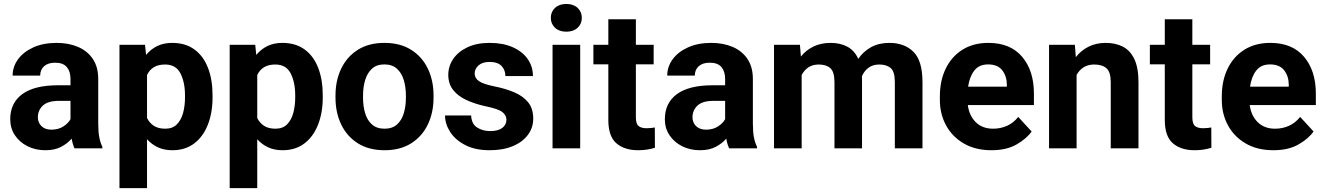

<svg xmlns="http://www.w3.org/2000/svg" viewBox="-20 -757 6762 980"><path d="M360.4 0Q351.1 -19 345.7 -49.3Q324.7 -24.9 292 -7.6Q259.3 9.8 211.4 9.8Q161.1 9.8 120.4 -10.7Q79.6 -31.2 55.9 -66.9Q32.2 -102.5 32.2 -148.4Q32.2 -231.4 93.8 -276.6Q155.3 -321.8 276.9 -321.8H339.8V-354.5Q339.8 -392.1 321 -414.6Q302.2 -437 261.2 -437Q225.6 -437 205.3 -419.2Q185.1 -401.4 185.1 -371.1H44.4Q44.4 -416.5 72 -454.3Q99.6 -492.2 150.1 -515.1Q200.7 -538.1 269 -538.1Q330.1 -538.1 378.2 -517.6Q426.3 -497.1 453.9 -456.1Q481.4 -415 481.4 -353.5V-127.4Q481.4 -84 486.8 -56.2Q492.2 -28.3 502.4 -8.3V0ZM242.2 -95.2Q278.3 -95.2 303.7 -111.8Q329.1 -128.4 339.8 -148.9V-242.2H280.8Q224.6 -242.2 199 -218.3Q173.3 -194.3 173.3 -158.2Q173.3 -130.9 191.9 -113Q210.4 -95.2 242.2 -95.2Z M1064.9 -270V-259.8Q1064.9 -182.6 1041.3 -121.6Q1017.6 -60.5 971.9 -25.4Q926.3 9.8 859.9 9.8Q817.9 9.8 785.9 -5.1Q753.9 -20 730.5 -46.4V203.1H589.8V-528.3H720.2L725.6 -476.6Q749.5 -505.9 782.5 -522Q815.4 -538.1 858.9 -538.1Q926.3 -538.1 972.2 -504.6Q1018.1 -471.2 1041.5 -410.9Q1064.9 -350.6 1064.9 -270ZM924.3 -259.8V-270Q924.3 -336.9 901.1 -382.3Q877.9 -427.7 822.8 -427.7Q787.6 -427.7 765.1 -413.8Q742.7 -399.9 730.5 -374.5V-154.8Q742.7 -129.4 765.4 -114.7Q788.1 -100.1 823.7 -100.1Q860.4 -100.1 882.3 -121.8Q904.3 -143.6 914.3 -179.9Q924.3 -216.3 924.3 -259.8Z M1627.4 -270V-259.8Q1627.4 -182.6 1603.8 -121.6Q1580.1 -60.5 1534.4 -25.4Q1488.8 9.8 1422.4 9.8Q1380.4 9.8 1348.4 -5.1Q1316.4 -20 1293 -46.4V203.1H1152.3V-528.3H1282.7L1288.1 -476.6Q1312 -505.9 1345 -522Q1377.9 -538.1 1421.4 -538.1Q1488.8 -538.1 1534.7 -504.6Q1580.6 -471.2 1604 -410.9Q1627.4 -350.6 1627.4 -270ZM1486.8 -259.8V-270Q1486.8 -336.9 1463.6 -382.3Q1440.4 -427.7 1385.3 -427.7Q1350.1 -427.7 1327.6 -413.8Q1305.2 -399.9 1293 -374.5V-154.8Q1305.2 -129.4 1327.9 -114.7Q1350.6 -100.1 1386.2 -100.1Q1422.9 -100.1 1444.8 -121.8Q1466.8 -143.6 1476.8 -179.9Q1486.8 -216.3 1486.8 -259.8Z M1692.4 -258.8V-269Q1692.4 -346.2 1721.7 -407Q1751 -467.8 1806.6 -502.9Q1862.3 -538.1 1941.9 -538.1Q2022.5 -538.1 2078.4 -502.9Q2134.3 -467.8 2163.6 -407Q2192.9 -346.2 2192.9 -269V-258.8Q2192.9 -182.1 2163.6 -121.3Q2134.3 -60.5 2078.6 -25.4Q2022.9 9.8 1942.9 9.8Q1862.8 9.8 1806.9 -25.4Q1751 -60.5 1721.7 -121.3Q1692.4 -182.1 1692.4 -258.8ZM1833 -269V-258.8Q1833 -214.8 1843.8 -179Q1854.5 -143.1 1878.7 -121.6Q1902.8 -100.1 1942.9 -100.1Q1982.4 -100.1 2006.3 -121.6Q2030.3 -143.1 2041 -179Q2051.8 -214.8 2051.8 -258.8V-269Q2051.8 -312 2041 -348.1Q2030.3 -384.3 2006.1 -406.2Q1981.9 -428.2 1941.9 -428.2Q1902.3 -428.2 1878.4 -406.2Q1854.5 -384.3 1843.8 -348.1Q1833 -312 1833 -269Z M2564.9 -146Q2564.9 -168.9 2543.7 -185.3Q2522.5 -201.7 2455.6 -215.3Q2401.9 -227.1 2359.4 -247.1Q2316.9 -267.1 2292.5 -298.3Q2268.1 -329.6 2268.1 -375Q2268.1 -418.9 2293.2 -456.1Q2318.4 -493.2 2365.7 -515.6Q2413.1 -538.1 2479 -538.1Q2547.4 -538.1 2596.9 -516.1Q2646.5 -494.1 2673.3 -455.8Q2700.2 -417.5 2700.2 -368.7H2559.6Q2559.6 -399.4 2540 -420.2Q2520.5 -440.9 2478.5 -440.9Q2442.9 -440.9 2422.9 -423.6Q2402.8 -406.2 2402.8 -381.8Q2402.8 -357.9 2424.8 -342.8Q2446.8 -327.6 2502 -316.4Q2559.1 -305.2 2604.2 -286.1Q2649.4 -267.1 2675.5 -235.1Q2701.7 -203.1 2701.7 -151.4Q2701.7 -105 2674.3 -68.4Q2647 -31.7 2597.2 -11Q2547.4 9.8 2479.5 9.8Q2405.3 9.8 2354.5 -16.6Q2303.7 -43 2277.6 -83.7Q2251.5 -124.5 2251.5 -167.5H2384.8Q2386.7 -124.5 2415.3 -106.2Q2443.8 -87.9 2482.4 -87.9Q2522.9 -87.9 2543.9 -104.2Q2564.9 -120.6 2564.9 -146Z M2791.5 -666Q2791.5 -696.8 2813 -716.8Q2834.5 -736.8 2870.6 -736.8Q2906.7 -736.8 2928.2 -716.8Q2949.7 -696.8 2949.7 -666Q2949.7 -635.3 2928.2 -615.2Q2906.7 -595.2 2870.6 -595.2Q2834.5 -595.2 2813 -615.2Q2791.5 -635.3 2791.5 -666ZM2941.4 -528.3V0H2800.3V-528.3Z M3316.4 -528.3V-428.7H3225.6V-159.2Q3225.6 -125 3239.3 -113.8Q3252.9 -102.5 3280.8 -102.5Q3293.9 -102.5 3304.2 -103.8Q3314.5 -105 3322.3 -106.4L3322.8 -2.9Q3304.7 2.9 3283.7 6.3Q3262.7 9.8 3237.3 9.8Q3167.5 9.8 3126.2 -25.6Q3085 -61 3085 -145V-428.7H3008.8V-528.3H3085V-658.7H3225.6V-528.3Z M3701.7 0Q3692.4 -19 3687 -49.3Q3666 -24.9 3633.3 -7.6Q3600.6 9.8 3552.7 9.8Q3502.4 9.8 3461.7 -10.7Q3420.9 -31.2 3397.2 -66.9Q3373.5 -102.5 3373.5 -148.4Q3373.5 -231.4 3435.1 -276.6Q3496.6 -321.8 3618.2 -321.8H3681.2V-354.5Q3681.2 -392.1 3662.4 -414.6Q3643.6 -437 3602.5 -437Q3566.9 -437 3546.6 -419.2Q3526.4 -401.4 3526.4 -371.1H3385.7Q3385.7 -416.5 3413.3 -454.3Q3440.9 -492.2 3491.5 -515.1Q3542 -538.1 3610.4 -538.1Q3671.4 -538.1 3719.5 -517.6Q3767.6 -497.1 3795.2 -456.1Q3822.8 -415 3822.8 -353.5V-127.4Q3822.8 -84 3828.1 -56.2Q3833.5 -28.3 3843.8 -8.3V0ZM3583.5 -95.2Q3619.6 -95.2 3645 -111.8Q3670.4 -128.4 3681.2 -148.9V-242.2H3622.1Q3565.9 -242.2 3540.3 -218.3Q3514.6 -194.3 3514.6 -158.2Q3514.6 -130.9 3533.2 -113Q3551.8 -95.2 3583.5 -95.2Z M4159.2 -427.7Q4127.9 -427.7 4106.4 -413.3Q4085 -398.9 4071.8 -374.5V0H3930.7V-528.3H4063L4067.9 -468.3Q4093.8 -501 4132.1 -519.5Q4170.4 -538.1 4220.2 -538.1Q4268.1 -538.1 4304.7 -518.8Q4341.3 -499.5 4360.8 -456.5Q4386.2 -494.1 4426 -516.1Q4465.8 -538.1 4519.5 -538.1Q4596.2 -538.1 4642.3 -492.7Q4688.5 -447.3 4688.5 -337.4V0H4547.4V-337.4Q4547.4 -392.1 4526.1 -409.9Q4504.9 -427.7 4468.3 -427.7Q4435.5 -427.7 4413.3 -411.4Q4391.1 -395 4379.4 -367.7Q4379.9 -360.4 4379.9 -352.5V0H4239.3V-336.9Q4239.3 -390.6 4218 -409.2Q4196.8 -427.7 4159.2 -427.7Z M5040.5 9.8Q4958.5 9.8 4899.4 -24.7Q4840.3 -59.1 4808.8 -117.2Q4777.3 -175.3 4777.3 -246.1V-265.6Q4777.3 -345.7 4807.4 -407.2Q4837.4 -468.8 4892.8 -503.4Q4948.2 -538.1 5024.9 -538.1Q5137.2 -538.1 5197.3 -467Q5257.3 -396 5257.3 -279.3V-220.7H4919.9Q4926.8 -167 4960.4 -133.5Q4994.1 -100.1 5049.3 -100.1Q5087.4 -100.1 5120.4 -115Q5153.3 -129.9 5177.2 -160.2L5245.6 -85.9Q5220.7 -49.8 5169.2 -20Q5117.7 9.8 5040.5 9.8ZM5023.4 -428.2Q4977.5 -428.2 4953.1 -397Q4928.7 -365.7 4921.4 -314.5H5119.1V-325.2Q5118.7 -368.7 5095.5 -398.4Q5072.3 -428.2 5023.4 -428.2Z M5564.9 -427.7Q5533.2 -427.7 5510.7 -413.3Q5488.3 -398.9 5475.1 -374.5V0H5334.5V-528.3H5466.3L5471.2 -465.3Q5498.5 -500.5 5537.4 -519.3Q5576.2 -538.1 5624 -538.1Q5673.8 -538.1 5711.4 -518.8Q5749 -499.5 5770 -455.3Q5791 -411.1 5791 -336.9V0H5649.4V-337.4Q5649.4 -389.6 5627.4 -408.7Q5605.5 -427.7 5564.9 -427.7Z M6156.7 -528.3V-428.7H6065.9V-159.2Q6065.9 -125 6079.6 -113.8Q6093.3 -102.5 6121.1 -102.5Q6134.3 -102.5 6144.5 -103.8Q6154.8 -105 6162.6 -106.4L6163.1 -2.9Q6145 2.9 6124 6.3Q6103 9.8 6077.6 9.8Q6007.8 9.8 5966.6 -25.6Q5925.3 -61 5925.3 -145V-428.7H5849.1V-528.3H5925.3V-658.7H6065.9V-528.3Z M6479.5 9.8Q6397.5 9.8 6338.4 -24.7Q6279.3 -59.1 6247.8 -117.2Q6216.3 -175.3 6216.3 -246.1V-265.6Q6216.3 -345.7 6246.3 -407.2Q6276.4 -468.8 6331.8 -503.4Q6387.2 -538.1 6463.9 -538.1Q6576.2 -538.1 6636.2 -467Q6696.3 -396 6696.3 -279.3V-220.7H6358.9Q6365.7 -167 6399.4 -133.5Q6433.1 -100.1 6488.3 -100.1Q6526.4 -100.1 6559.3 -115Q6592.3 -129.9 6616.2 -160.2L6684.6 -85.9Q6659.7 -49.8 6608.2 -20Q6556.6 9.8 6479.5 9.8ZM6462.4 -428.2Q6416.5 -428.2 6392.1 -397Q6367.7 -365.7 6360.4 -314.5H6558.1V-325.2Q6557.6 -368.7 6534.4 -398.4Q6511.2 -428.2 6462.4 -428.2Z"/></svg>

Font: Vazirmatn RD
Style: Bold
Weight: 700
Designer: Saber Rastikerdar
Foundry: Saber Rastikerdar
Version: Version 32.102